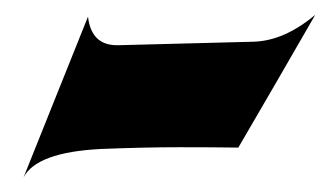

<svg xmlns="http://www.w3.org/2000/svg" viewBox="-20 -426 455 262"><path d="M410.2 -405.8Q348.1 -297.9 305.2 -224.6Q272.9 -225.1 225.1 -225.1Q177.2 -225.1 117.7 -222.7Q30.3 -218.3 12.2 -184.1Q34.2 -239.3 56.2 -293.9Q78.1 -348.6 100.1 -403.3Q104.5 -364.3 139.6 -364.3Q140.6 -364.3 141.6 -364.3L326.7 -369.1Q368.2 -370.6 410.2 -405.8Z"/></svg>

Font: UnifrakturCook
Style: Bold
Weight: 700
Designer: j. 'mach' wust
Version: Version 2011-09-01